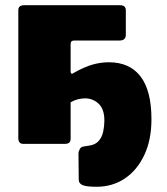

<svg xmlns="http://www.w3.org/2000/svg" viewBox="-20 -550 640 734"><path d="M349 164Q312 164 296.5 158Q281 152 281 136L280 37Q280 29 285 20Q290 11 300 10L325 6Q346 2 358 -12Q370 -26 374.5 -47Q379 -68 379 -89Q379 -133 357 -153.5Q335 -174 305 -174Q292 -174 278 -170.5Q264 -167 250 -159V-276Q250 -270 253.5 -268.5Q257 -267 263 -272Q302 -294 333.5 -303Q365 -312 396 -312Q476 -312 517.5 -257.5Q559 -203 559 -94Q559 -15 531.5 43Q504 101 457 132.5Q410 164 349 164ZM69 0Q50 0 50 -22V-511Q50 -530 72 -530H439Q461 -530 461 -511V-417Q461 -395 436 -395H263Q250 -395 250 -382V-19Q250 0 228 0Z"/></svg>

Font: Libre Franklin Black
Style: Regular
Weight: 900
Designer: Pablo Impallari, Rodrigo Fuenzalida, Nhung Nguyen
Foundry: Impallari Type
Version: Version 3.000